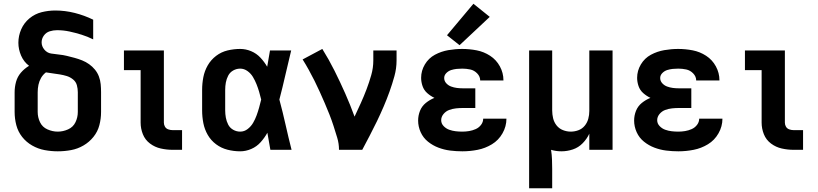

<svg xmlns="http://www.w3.org/2000/svg" viewBox="-20 -799 4360 1024"><path d="M288 8Q324 8 359 1.5Q394 -5 425 -23Q456 -41 478.5 -69Q501 -97 510 -131.5Q519 -166 519 -202V-307Q519 -329 517 -350Q515 -371 507.5 -391Q500 -411 486.5 -427.5Q473 -444 455.5 -456.5Q438 -469 418 -477Q398 -485 377.5 -490.5Q357 -496 336.5 -501Q316 -506 295 -508Q274 -510 252.5 -513.5Q231 -517 216.5 -534.5Q202 -552 202 -573Q202 -593 214 -609.5Q226 -626 245 -632Q264 -638 284 -638Q318 -638 350.5 -631Q383 -624 415 -614Q447 -604 477 -589V-694Q430 -717 378.5 -730Q327 -743 275 -743Q238 -743 202 -734Q166 -725 137 -701Q108 -677 93 -642.5Q78 -608 78 -571Q78 -536 92.5 -502.5Q107 -469 135 -448Q110 -433 91.5 -411.5Q73 -390 65.5 -362.5Q58 -335 58 -307V-202Q58 -166 67 -131.5Q76 -97 98 -69Q120 -41 151.5 -23Q183 -5 218 1.5Q253 8 288 8ZM288 -97Q260 -97 233 -109Q206 -121 193.5 -147Q181 -173 181 -202V-307Q181 -327 185 -346.5Q189 -366 199 -383.5Q209 -401 225 -413Q243 -410 262 -407.5Q281 -405 299.5 -402Q318 -399 336 -393.5Q354 -388 369.5 -375.5Q385 -363 390 -344.5Q395 -326 395 -307V-202Q395 -173 382.5 -147Q370 -121 343 -109Q316 -97 288 -97Z M900 0H951V-105H900Q889 -105 877.5 -109Q866 -113 860 -123Q854 -133 854 -145V-530H641V-425H730V-145Q730 -113 742 -83Q754 -53 780 -33.5Q806 -14 837.5 -7Q869 0 900 0Z M1261 8Q1291 8 1320 -4.5Q1349 -17 1370 -40.5Q1391 -64 1406 -91Q1414 -45 1422 0H1535Q1518 -67 1503 -134Q1488 -201 1470 -268Q1487 -333 1502 -399Q1517 -465 1533 -530H1420Q1412 -487 1405 -443Q1390 -469 1369 -491.5Q1348 -514 1319.5 -526Q1291 -538 1261 -538Q1227 -538 1193.5 -530Q1160 -522 1132.5 -501Q1105 -480 1088 -450.5Q1071 -421 1064.5 -387.5Q1058 -354 1058 -320V-210Q1058 -176 1064.5 -142.5Q1071 -109 1088 -79.5Q1105 -50 1132.5 -29.5Q1160 -9 1193.5 -0.5Q1227 8 1261 8ZM1261 -97Q1241 -97 1223.5 -107Q1206 -117 1197 -134.5Q1188 -152 1184.5 -171.5Q1181 -191 1181 -210V-320Q1181 -340 1184.5 -359Q1188 -378 1197 -395.5Q1206 -413 1223.5 -423Q1241 -433 1261 -433Q1282 -433 1300 -420Q1318 -407 1329 -388.5Q1340 -370 1348 -350Q1356 -330 1362 -309.5Q1368 -289 1373 -268Q1368 -247 1362 -225.5Q1356 -204 1348.5 -183.5Q1341 -163 1330 -144Q1319 -125 1301 -111Q1283 -97 1261 -97Z M1788 0H1912Q1932 -38 1952 -76Q1972 -114 1990.5 -152.5Q2009 -191 2026 -230.5Q2043 -270 2057.5 -310.5Q2072 -351 2083.5 -392.5Q2095 -434 2095 -477V-530H1971V-477Q1971 -437 1960 -398.5Q1949 -360 1935 -323Q1921 -286 1904.5 -249.5Q1888 -213 1871 -177Q1848 -240 1821 -301Q1794 -362 1764 -422Q1734 -482 1699 -538L1594 -482Q1611 -455 1627 -426Q1643 -397 1657.5 -368Q1672 -339 1685.5 -309Q1699 -279 1712 -249Q1725 -219 1737 -188.5Q1749 -158 1759 -127Q1769 -96 1778.5 -64.5Q1788 -33 1788 0Z M2446 8Q2487 8 2527.5 0Q2568 -8 2603.5 -29.5Q2639 -51 2660 -88Q2681 -125 2681 -166H2557Q2557 -148 2545.5 -133Q2534 -118 2517 -110.5Q2500 -103 2482 -100Q2464 -97 2446 -97Q2428 -97 2410.5 -99Q2393 -101 2376 -107Q2359 -113 2346 -126.5Q2333 -140 2333 -158Q2333 -158 2333 -158Q2333 -158 2333 -158Q2333 -176 2345.5 -191Q2358 -206 2375.5 -212.5Q2393 -219 2411.5 -221Q2430 -223 2448 -223H2515V-328H2448Q2432 -328 2416.5 -330Q2401 -332 2386 -337.5Q2371 -343 2360 -355Q2349 -367 2349 -383Q2349 -398 2360.5 -409.5Q2372 -421 2386.5 -425.5Q2401 -430 2415.5 -431.5Q2430 -433 2445 -433Q2467 -433 2488 -428.5Q2509 -424 2525 -407.5Q2541 -391 2541 -370H2665V-371Q2665 -410 2646 -445Q2627 -480 2594 -501.5Q2561 -523 2522.5 -530.5Q2484 -538 2445 -538Q2408 -538 2370.5 -531.5Q2333 -525 2299.5 -507Q2266 -489 2246 -455.5Q2226 -422 2226 -384Q2226 -362 2233.5 -340Q2241 -318 2258.5 -302.5Q2276 -287 2297 -277Q2272 -267 2251 -250Q2230 -233 2220 -208Q2210 -183 2210 -156Q2210 -124 2223.5 -94Q2237 -64 2262.5 -43.5Q2288 -23 2318.5 -11.5Q2349 0 2381 4Q2413 8 2446 8ZM2431 -558 2592 -709 2505 -779 2364 -611Z M2802 205H2925V102Q2925 77 2924 51.5Q2923 26 2919 0Q2932 4 2946 6Q2960 8 2974 8Q3005 8 3035 -2Q3065 -12 3087.5 -35Q3110 -58 3123 -86V0H3247V-530H3123V-207Q3123 -186 3117.5 -165.5Q3112 -145 3098.5 -128.5Q3085 -112 3065 -104.5Q3045 -97 3024 -97Q3003 -97 2982.5 -105Q2962 -113 2948.5 -130Q2935 -147 2930 -168Q2925 -189 2925 -210V-530H2802Z M3598 8Q3639 8 3679.5 0Q3720 -8 3755.5 -29.5Q3791 -51 3812 -88Q3833 -125 3833 -166H3709Q3709 -148 3697.5 -133Q3686 -118 3669 -110.5Q3652 -103 3634 -100Q3616 -97 3598 -97Q3580 -97 3562.5 -99Q3545 -101 3528 -107Q3511 -113 3498 -126.5Q3485 -140 3485 -158Q3485 -158 3485 -158Q3485 -158 3485 -158Q3485 -176 3497.5 -191Q3510 -206 3527.5 -212.5Q3545 -219 3563.5 -221Q3582 -223 3600 -223H3667V-328H3600Q3584 -328 3568.5 -330Q3553 -332 3538 -337.5Q3523 -343 3512 -355Q3501 -367 3501 -383Q3501 -398 3512.5 -409.5Q3524 -421 3538.5 -425.5Q3553 -430 3567.5 -431.5Q3582 -433 3597 -433Q3619 -433 3640 -428.5Q3661 -424 3677 -407.5Q3693 -391 3693 -370H3817V-371Q3817 -410 3798 -445Q3779 -480 3746 -501.5Q3713 -523 3674.5 -530.5Q3636 -538 3597 -538Q3560 -538 3522.5 -531.5Q3485 -525 3451.5 -507Q3418 -489 3398 -455.5Q3378 -422 3378 -384Q3378 -362 3385.5 -340Q3393 -318 3410.5 -302.5Q3428 -287 3449 -277Q3424 -267 3403 -250Q3382 -233 3372 -208Q3362 -183 3362 -156Q3362 -124 3375.5 -94Q3389 -64 3414.5 -43.5Q3440 -23 3470.5 -11.5Q3501 0 3533 4Q3565 8 3598 8Z M4212 0H4263V-105H4212Q4201 -105 4189.5 -109Q4178 -113 4172 -123Q4166 -133 4166 -145V-530H3953V-425H4042V-145Q4042 -113 4054 -83Q4066 -53 4092 -33.5Q4118 -14 4149.5 -7Q4181 0 4212 0Z"/></svg>

Font: Iosevka Sparkle
Style: Bold
Weight: 700
Designer: Belleve Invis
Foundry: Belleve Invis
Version: Version 4.5.0; ttfautohint (v1.8.3)